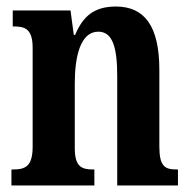

<svg xmlns="http://www.w3.org/2000/svg" viewBox="-20 -568 586 588"><path d="M15 0H269V-49H265C229 -49 209 -58 209 -115V-313C209 -394 226 -471 281 -471C326 -471 339 -420 339 -335V0H525V-49H521C485 -49 468 -58 468 -120V-354C468 -489 422 -548 335 -548C268 -548 234 -518 210 -461H206L196 -536H19V-487H23C58 -487 80 -478 80 -421V-119C80 -58 57 -49 20 -49H15Z"/></svg>

Font: Noto Serif Bengali ExtraCondensed
Style: Bold
Weight: 700
Width: 2
Designer: Juan Bruce, Universal Thirst, Indian Type Foundry and the Monotype Design Team.
Foundry: Monotype Imaging Inc.
Version: Version 2.003